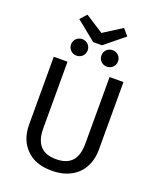

<svg xmlns="http://www.w3.org/2000/svg" viewBox="-182 -1129 1027 1248"><g transform="rotate(20 331.0 -504.5)"><path d="M328 -940 202 -1021 162 -976 298 -866H359L494 -976L455 -1021ZM226 -860C193 -860 168 -835 168 -803C168 -771 193 -746 226 -746C258 -746 283 -771 283 -803C283 -835 258 -860 226 -860ZM435 -860C403 -860 378 -835 378 -803C378 -771 403 -746 435 -746C468 -746 493 -771 493 -803C493 -835 468 -860 435 -860ZM572 -689H476V-228C476 -120 429 -68 330 -68C233 -68 185 -121 185 -228V-689H90V-221C90 -150 111 -94 153 -52C194 -9 253 12 330 12C483 12 572 -83 572 -221Z"/></g></svg>

Font: Fira Sans
Style: Regular
Weight: 400
Designer: Carrois Corporate & Edenspiekermann AG
Foundry: Carrois Corporate GbR & Edenspiekermann AG
Version: Version 4.203